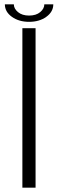

<svg xmlns="http://www.w3.org/2000/svg" viewBox="-20 -868 268 888"><path d="M83.5 0V-737.5H144.5V0ZM2.5 -848H44Q44 -828 63.2 -812Q82.5 -796 114.5 -796Q147 -796 166 -812Q185 -828 185 -848H226.5Q226.5 -813.5 194.2 -790.2Q162 -767 114.5 -767Q67.5 -767 35 -790.2Q2.5 -813.5 2.5 -848Z"/></svg>

Font: Epilogue Light
Style: Regular
Weight: 300
Designer: Tyler Finck
Foundry: Etcetera Type Co
Version: Version 2.111; ttfautohint (v1.8.3)